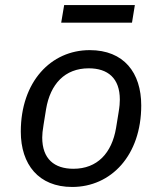

<svg xmlns="http://www.w3.org/2000/svg" viewBox="-20 -726 640 758"><path d="M264.9 12.1C418.7 12.1 537.6 -112.6 537.6 -309.7C537.6 -439.3 468.8 -528.1 334.2 -528.1C181.1 -528.1 62.1 -403.4 62.1 -206.3C62.1 -76.7 132.5 12.1 264.9 12.1ZM146.7 -183.2C146.7 -195.3 148.1 -210.6 152 -233.7L161.9 -295.1C178.6 -394.5 236.2 -456.3 330.3 -456.3C405.5 -456.3 453.1 -417.6 453.1 -332.7C453.1 -320.7 452.1 -305.4 448.2 -282.3L438.2 -220.9C421.5 -121.4 364 -59.7 269.9 -59.7C194.6 -59.7 146.7 -98.4 146.7 -183.2ZM221.6 -636.4H501.1L512.4 -706H233.3Z"/></svg>

Font: Margiela Mono Italic Text It
Style: Regular
Weight: 400
Designer: Mike Abbink, Paul van der Laan, Pieter van Rosmalen
Foundry: Bold Monday
Version: Version 2.003 2021